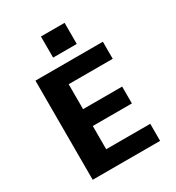

<svg xmlns="http://www.w3.org/2000/svg" viewBox="-213 -1045 1076 1174"><g transform="rotate(-30 325.0 -458.5)"><path d="M93.5 0V-700H569.5V-579.5H258.5V-403.5H534.5V-284.5H258.5V-120.5H569.5V0ZM257.5 -917H424.5V-768H257.5Z"/></g></svg>

Font: Trispace Thin
Style: Bold
Weight: 700
Version: Version 1.210